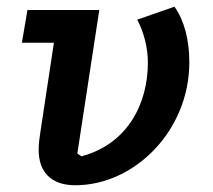

<svg xmlns="http://www.w3.org/2000/svg" viewBox="-20 -546 640 577"><path d="M62.5 -516 45.8 -417.6H142L101.2 -148.1C98 -127.8 96.2 -113.3 96.2 -95.5C96.2 -30.2 132.5 10.7 206.3 10.7C384.2 10.7 549 -153.1 549 -359C549 -425.8 533.7 -484.7 504.3 -525.9L392.4 -486.9C412.6 -448.5 424.4 -402.7 424.4 -357.6C424.4 -235.8 364.7 -113.6 224.8 -76.3L212.4 -84.5L278.4 -516Z"/></svg>

Font: Margiela Mono Italic SmBold It
Style: Regular
Weight: 600
Designer: Mike Abbink, Paul van der Laan, Pieter van Rosmalen
Foundry: Bold Monday
Version: Version 2.003 2021